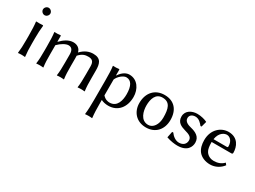

<svg xmlns="http://www.w3.org/2000/svg" viewBox="-51 -1353 3047 2292"><g transform="rotate(30 1473.0 -206.5)"><path d="M90 -235V-180C90 -105 88 -54 81 0L83 3C95 1 118 0 130 0C142 0 165 1 177 3L179 0C172 -57 170 -104 170 -180V-251C170 -326 173 -362 179 -423C179 -432 178 -433 170 -433C147 -431 104 -430 83 -432L81 -429C87 -386 90 -310 90 -235ZM80 -597C80 -570 104 -546 131 -546C158 -546 182 -570 182 -597C182 -624 158 -648 131 -648C104 -648 80 -624 80 -597Z M422 -352V-425C422 -433 421 -435 416 -435C394 -431 358 -430 335 -432L333 -429C340 -386 342 -310 342 -235V-180C342 -105 341 -54 333 0L335 3C347 1 370 0 382 0C394 0 417 1 429 3L431 0C423 -57 422 -104 422 -180V-301C469 -349 525 -379 560 -379C598 -379 626 -357 626 -290V-180C626 -105 625 -54 617 0L619 3C631 1 654 0 666 0C678 0 701 1 713 3L715 0C707 -57 706 -104 706 -180V-281C706 -295 706 -307 705 -319C753 -372 793 -379 832 -379C886 -379 912 -357 912 -290V-180C912 -105 911 -54 903 0L905 3C917 1 940 0 952 0C964 0 987 1 999 3L1001 0C993 -57 992 -104 992 -180V-280C992 -369 976 -439 868 -439C814 -439 756 -420 699 -360C690 -408 649 -439 593 -439C531 -439 472 -399 425 -349Z M1229 -352V-425C1229 -433 1228 -435 1223 -435C1201 -431 1165 -430 1142 -432L1140 -429C1147 -386 1149 -310 1149 -235V32C1149 106 1147 178 1140 232L1142 235C1154 233 1177 232 1189 232C1201 232 1224 233 1236 235L1238 232C1231 175 1229 107 1229 32V-12C1255 2 1292 10 1328 10C1460 10 1540 -90 1540 -231C1540 -337 1478 -439 1366 -439C1327 -439 1277 -419 1231 -349ZM1229 -294C1251 -347 1310 -393 1349 -393C1417 -393 1452 -331 1452 -218C1452 -136 1429 -30 1322 -30C1306 -30 1264 -34 1229 -75Z M1635 -205C1635 -85 1714 10 1847 10C1979 10 2059 -83 2059 -214C2059 -350 1986 -439 1851 -439C1720 -439 1635 -347 1635 -205ZM1844 -399C1950 -399 1971 -317 1971 -196C1971 -101 1923 -30 1856 -30C1750 -30 1723 -145 1723 -222C1723 -309 1750 -399 1844 -399Z M2147 -101 2130 -17C2187 3 2243 10 2281 10C2419 10 2451 -72 2451 -127C2451 -209 2386 -241 2315 -258C2277 -267 2222 -286 2222 -336C2222 -377 2255 -399 2298 -399C2350 -399 2382 -358 2405 -331L2419 -332L2439 -406L2437 -409C2408 -424 2353 -439 2302 -439C2228 -439 2151 -400 2151 -317C2151 -237 2211 -211 2271 -194C2329 -178 2372 -162 2372 -113C2372 -60 2333 -30 2280 -30C2232 -30 2190 -63 2162 -102Z M2885 -104C2850 -66 2803 -49 2748 -49C2714 -49 2667 -62 2639 -106C2621 -134 2615 -175 2615 -233H2887C2898 -233 2905 -239 2905 -250C2905 -334 2864 -439 2732 -439C2629 -439 2527 -356 2527 -209C2527 -152 2539 -96 2572 -56C2606 -15 2664 10 2731 10C2803 10 2867 -27 2905 -79ZM2618 -273C2635 -377 2701 -399 2732 -399C2772 -399 2816 -362 2816 -287C2816 -278 2812 -273 2802 -273Z"/></g></svg>

Font: Libertinus Sans
Style: Regular
Weight: 400
Designer: Philipp H. Poll, Khaled Hosny
Foundry: Caleb Maclennan
Version: Version 7.050;RELEASE